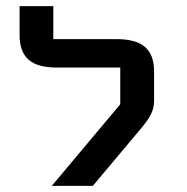

<svg xmlns="http://www.w3.org/2000/svg" viewBox="-20 -606 610 626"><path d="M153.8 -478.5H360.4Q423.8 -478.5 453.1 -452.6Q482.4 -426.8 482.4 -373.5V-277.8Q482.4 -254.9 472.9 -235.1Q463.4 -215.3 442.9 -190.9L282.7 0H148.9L372.1 -266.1V-385.7H166Q102.1 -385.7 73 -411.6Q43.9 -437.5 43.9 -490.7V-585.9H153.8Z"/></svg>

Font: Squarish Sans CT
Style: Regular
Weight: 400
Version: Version 0.9